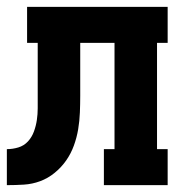

<svg xmlns="http://www.w3.org/2000/svg" viewBox="-20 -540 540 560"><path d="M0 0V-105Q17 -105 33.5 -110Q50 -115 61.5 -127.5Q73 -140 79 -156.5Q85 -173 87.5 -190Q90 -207 90 -224Q90 -241 90 -258V-415H59V-520H469V-415H438V-105H469V0H283V-105H314V-415H214V-261Q214 -237 213 -212Q212 -187 208 -163Q204 -139 195.5 -115.5Q187 -92 173 -72Q159 -52 139.5 -36Q120 -20 97 -11.5Q74 -3 49.5 -1.5Q25 0 0 0Z"/></svg>

Font: Iosevka Curly Slab Extrabold
Style: Regular
Weight: 800
Monospace: yes
Designer: Belleve Invis
Foundry: Belleve Invis
Version: Version 22.1.2; ttfautohint (v1.8.4)